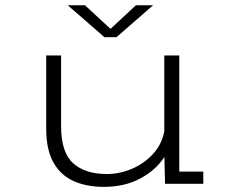

<svg xmlns="http://www.w3.org/2000/svg" viewBox="-20 -716 915 748"><path d="M384.5 12Q317.5 12 267 -10.5Q216.5 -33 188.2 -82.8Q160 -132.5 160 -215.5V-500H218V-225Q218 -122.5 264.8 -80.2Q311.5 -38 396 -38Q446.5 -38 494.8 -58.8Q543 -79.5 577 -117.2Q611 -155 620 -204.5V-500H678.5V-47.5H772V0H623L620.5 -104.5Q587 -53 526.2 -20.5Q465.5 12 384.5 12ZM244 -695.5H311L410.5 -603.5L509.5 -695.5H576.5L433.5 -571H387Z"/></svg>

Font: Trispace SemiExpanded ExtraLight
Style: Regular
Weight: 200
Width: 6
Designer: Tyler Finck
Foundry: Etcetera Type Company
Version: Version 1.210; ttfautohint (v1.8.3)